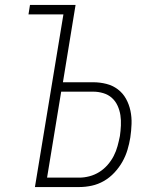

<svg xmlns="http://www.w3.org/2000/svg" viewBox="-20 -755 640 775"><path d="M121 0 236 -697H95L101 -735H285L234 -423H356Q383 -423 409 -416.5Q435 -410 455.5 -394.5Q476 -379 488.5 -356.5Q501 -334 506.5 -308Q512 -282 511 -254.5Q510 -227 506 -200Q502 -175 494.5 -150Q487 -125 474 -102Q461 -79 442 -58.5Q423 -38 399.5 -24.5Q376 -11 350.5 -5.5Q325 0 300 0ZM170 -38H300Q320 -38 341 -43.5Q362 -49 380.5 -60.5Q399 -72 414 -89Q429 -106 439 -125.5Q449 -145 454.5 -165.5Q460 -186 464 -206Q467 -227 468 -248.5Q469 -270 466 -290Q463 -310 454.5 -328.5Q446 -347 431.5 -360Q417 -373 397 -379Q377 -385 356 -385H227Z"/></svg>

Font: Iosevka Curly XLtExObl
Style: Regular
Weight: 200
Width: 7
Italic angle: -9°
Monospace: yes
Designer: Belleve Invis
Foundry: Belleve Invis
Version: Version 11.0.1; ttfautohint (v1.8.3)